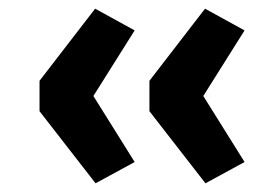

<svg xmlns="http://www.w3.org/2000/svg" viewBox="-20 -489 640 442"><path d="M200 -67 71 -233V-303L199 -469L290 -419L195 -268L290 -116ZM453 -67 324 -233V-303L452 -469L543 -419L448 -268L543 -116Z"/></svg>

Font: Nunito Sans 10pt Expanded
Style: Bold
Weight: 700
Width: 7
Designer: Vernon Adams
Foundry: Vernon Adams
Version: Version 3.101;gftools[0.9.27]